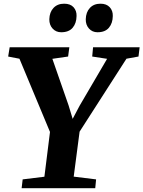

<svg xmlns="http://www.w3.org/2000/svg" viewBox="-20 -992 756 1012"><path d="M94 0 99.5 -46.5 214 -60.5 243.5 -296.5 82.5 -682.5 23 -694 31 -743H345.5L339 -694L256 -682L341.5 -436.5L363 -365.5L399.5 -434.5L544.5 -682L466 -694L470.5 -743H716L710 -694L646.5 -682.5L399.5 -298L368.5 -61L486.5 -46.5L482 0ZM302.5 -822Q275 -822 257.2 -841.5Q239.5 -861 240 -890.5Q241 -928 262 -950.2Q283 -972.5 318 -972.5Q351 -972.5 367.8 -953.8Q384.5 -935 383.5 -907.5Q383 -869.5 363 -845.8Q343 -822 302.5 -822ZM494 -822Q466.5 -822 449 -841.5Q431.5 -861 432 -890.5Q433 -928 453.8 -950.2Q474.5 -972.5 509.5 -972.5Q541.5 -972.5 558.5 -953.8Q575.5 -935 574.5 -907.5Q574 -869.5 554 -845.8Q534 -822 494 -822Z"/></svg>

Font: Merriweather 28pt ExtraBold
Style: Italic
Weight: 800
Italic angle: -7.8°
Version: Version 2.101